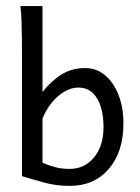

<svg xmlns="http://www.w3.org/2000/svg" viewBox="-20 -606 463 635"><path d="M210.4 8.8Q166 8.8 127 -2Q87.9 -12.7 52.7 -23.4Q52.7 -41.5 52.7 -79.8Q52.7 -118.2 52.7 -166.3Q52.7 -214.4 52.7 -263.2Q52.7 -312 52.7 -352.3Q52.7 -392.6 52.7 -413.6Q52.7 -439.9 52.5 -472.2Q52.2 -504.4 51.3 -534.9Q50.3 -565.4 47.4 -585.9H120.6Q120.6 -585.9 120.6 -560.3Q120.6 -534.7 120.6 -495.8Q120.6 -457 120.6 -416Q120.6 -375 120.6 -343.5Q120.6 -312 120.6 -301.8Q146.5 -335.4 181.2 -358.2Q215.8 -380.9 261.7 -380.9Q298.8 -380.9 327.1 -357.4Q355.5 -334 371.8 -292.7Q388.2 -251.5 388.2 -197.8Q388.2 -103.5 339.8 -47.4Q291.5 8.8 210.4 8.8ZM210.4 -47.4Q259.3 -47.4 290.8 -85.2Q322.3 -123 322.3 -184.6Q322.3 -245.6 300.8 -281Q279.3 -316.4 239.7 -316.4Q205.6 -316.4 172.4 -288.1Q139.2 -259.8 120.6 -213.9V-67.4Q147.9 -56.6 167.2 -52Q186.5 -47.4 210.4 -47.4Z"/></svg>

Font: Harmattan
Style: Regular
Weight: 400
Designer: George W. Nuss III and SIL International
Foundry: SIL International
Version: Version 4.000